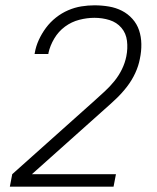

<svg xmlns="http://www.w3.org/2000/svg" viewBox="-20 -702 590 722"><path d="M17 0 26 -47 335 -323Q355 -341 374.5 -359Q394 -377 410.5 -397.5Q427 -418 438.5 -441.5Q450 -465 455 -490Q461 -520 457.5 -548.5Q454 -577 436.5 -597.5Q419 -618 392 -626.5Q365 -635 335 -635Q307 -635 278 -627.5Q249 -620 224.5 -602Q200 -584 184 -557Q168 -530 162 -502V-499H110L111 -504Q115 -528 126 -552Q137 -576 153 -597.5Q169 -619 190.5 -636Q212 -653 236.5 -663.5Q261 -674 286 -678Q311 -682 335 -682Q363 -682 389.5 -677.5Q416 -673 438.5 -661.5Q461 -650 478 -631Q495 -612 503 -588Q511 -564 511.5 -536.5Q512 -509 506 -481Q501 -454 488.5 -427Q476 -400 457.5 -376Q439 -352 417 -331Q395 -310 372 -290L100 -47H416L407 0Z"/></svg>

Font: Lode Dark Term
Style: Italic
Weight: 400
Italic angle: -11°
Monospace: yes
Designer: Belleve Invis
Foundry: Belleve Invis
Version: Version 29.2.0